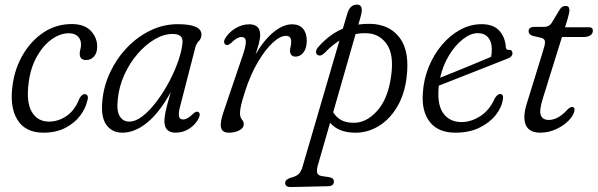

<svg xmlns="http://www.w3.org/2000/svg" viewBox="-20 -554 2534 814"><path d="M272 -413Q235 -413 198.8 -387Q162.5 -361 136 -313.8Q109.5 -266.5 101.5 -203.5Q90.5 -121 114.8 -79.8Q139 -38.5 188 -38.5Q227.5 -38.5 262.5 -62.5Q297.5 -86.5 316.5 -136Q327 -155 339.5 -155Q346.5 -155 350.8 -148Q355 -141 350 -126.5Q343 -94.5 319.8 -63.5Q296.5 -32.5 257.2 -12Q218 8.5 163.5 8.5Q87 8.5 53.2 -47.2Q19.5 -103 34 -197.5Q44 -267 78.8 -325Q113.5 -383 166.2 -417.5Q219 -452 284 -452Q338 -452 365 -423.2Q392 -394.5 392 -356.5Q392 -329.5 378.5 -314.5Q365 -299.5 346 -299.5Q317.5 -299.5 318 -326.5Q318 -335.5 320.8 -345Q323.5 -354.5 323.5 -365.5Q323.5 -387 309.8 -400Q296 -413 272 -413Z M743.5 -102.5Q736 -73.5 739 -60.5Q742 -47.5 756 -47.5Q774.5 -47.5 798 -71Q811.5 -84 820 -79.5Q832.5 -74 821.5 -50.5Q808 -25 782 -8.2Q756 8.5 724.5 8.5Q677 8.5 677 -40.5Q677 -57 682.2 -82Q687.5 -107 704 -163.5Q656.5 -77 604 -34.2Q551.5 8.5 499 8.5Q454.5 8.5 430.8 -24.8Q407 -58 414 -127Q419.5 -188.5 446.5 -246.5Q473.5 -304.5 517.2 -350.8Q561 -397 616.5 -424.2Q672 -451.5 733.5 -451.5Q836 -451.5 834 -406Q833.5 -390.5 823.2 -380.2Q813 -370 808.5 -354.5ZM479.5 -135Q473.5 -85.5 487.2 -62Q501 -38.5 528 -38.5Q555.5 -38.5 585.8 -62.5Q616 -86.5 645.2 -125.5Q674.5 -164.5 698.5 -210.2Q722.5 -256 737.2 -300Q752 -344 754 -377Q755.5 -410 711.5 -410Q674 -410 635.5 -387.2Q597 -364.5 563.5 -325.8Q530 -287 507.5 -237.8Q485 -188.5 479.5 -135Z M939 -363.5Q932.5 -365.5 930.5 -372.8Q928.5 -380 934 -390Q948 -415 976.5 -433Q1005 -451 1036.5 -451Q1083 -451 1083 -406.5Q1083 -390.5 1077.5 -369.8Q1072 -349 1063.5 -323.5Q1099 -384.5 1139.8 -417.8Q1180.5 -451 1218.5 -451Q1249 -451 1264.8 -432.2Q1280.5 -413.5 1280.5 -381.5Q1280.5 -350 1266.8 -332Q1253 -314 1233 -314Q1221 -314 1215.2 -321Q1209.5 -328 1209.5 -338.5Q1209.5 -347.5 1212 -356.2Q1214.5 -365 1214.5 -377.5Q1214.5 -402 1192 -402Q1167.5 -402 1135.8 -372.5Q1104 -343 1072.8 -290Q1041.5 -237 1019 -166.5Q1006 -126.5 1001.8 -106.8Q997.5 -87 997.5 -73.5Q997.5 -57 1005.5 -47.5Q1013.5 -38 1013.5 -27.5Q1013.5 -11.5 994.8 -1.5Q976 8.5 950 8.5Q921.5 8.5 916.8 -14Q912 -36.5 930.5 -88L1009.5 -320.5Q1023 -360 1022.2 -378.5Q1021.5 -397 1003.5 -397Q994.5 -397 984.5 -391.5Q974.5 -386 960.5 -372.5Q946.5 -360.5 939 -363.5Z M1356.5 -330Q1339.5 -312.5 1326 -321.5Q1318.5 -326.5 1320 -336.5Q1321.5 -346.5 1330.5 -356Q1377 -408.5 1433.5 -432.5L1452 -494.5Q1463 -534.5 1493.5 -534.5Q1523 -534.5 1509.5 -485.5L1499.5 -450Q1524 -453.5 1551 -453Q1632.5 -450.5 1675.2 -393Q1718 -335.5 1703.5 -223Q1694 -149.5 1661.2 -96.8Q1628.5 -44 1581 -16.8Q1533.5 10.5 1480 8.5Q1413.5 6.5 1379.5 -33.5L1327 148.5Q1322.5 165 1324.5 177.2Q1326.5 189.5 1344.5 192.5L1375 197Q1395.5 200.5 1395.5 215Q1396 235 1371 235.5L1214 239Q1189 239.5 1189 221.5Q1189 207.5 1211 200Q1235.5 194 1245.8 184.2Q1256 174.5 1262 155L1419 -382Q1387.5 -362.5 1356.5 -330ZM1474 -33.5Q1530 -30.5 1577.5 -82.2Q1625 -134 1638 -230.5Q1651 -320.5 1620.8 -365.2Q1590.5 -410 1538 -413Q1512 -414.5 1487.5 -409.5L1392.5 -78Q1405 -57.5 1424.8 -46Q1444.5 -34.5 1474 -33.5Z M2112 -132Q2107.5 -99.5 2082.2 -67Q2057 -34.5 2013.5 -13Q1970 8.5 1911 8.5Q1838.5 8.5 1803 -36Q1767.5 -80.5 1772.5 -156.5Q1775.5 -215.5 1797 -268.8Q1818.5 -322 1853.2 -363.2Q1888 -404.5 1931.2 -428Q1974.5 -451.5 2021.5 -451.5Q2071.5 -451.5 2096.8 -423.8Q2122 -396 2124.5 -354Q2126 -341.5 2136 -342.5Q2151 -344.5 2152.5 -330Q2154 -313.5 2130.5 -305Q2100 -293 2060 -277.2Q2020 -261.5 1978.2 -245Q1936.5 -228.5 1900 -214.2Q1863.5 -200 1840.5 -191Q1839.5 -183.5 1839 -175.5Q1834.5 -105 1861.5 -70.8Q1888.5 -36.5 1936.5 -36.5Q1977 -36.5 2016.2 -61.5Q2055.5 -86.5 2078.5 -138.5Q2090 -156 2101 -155.5Q2116 -154.5 2112 -132ZM2005.5 -413.5Q1975.5 -413.5 1943 -388.2Q1910.5 -363 1884.2 -320.2Q1858 -277.5 1846 -224.5Q1873 -235 1911 -250.5Q1949 -266 1989.2 -282.5Q2029.5 -299 2062 -313Q2065 -326 2065 -346Q2065 -377 2049.5 -395.2Q2034 -413.5 2005.5 -413.5Z M2277 -393 2238 -402Q2221 -408.5 2221 -421.5Q2221 -440 2246 -440H2288.5Q2306.5 -440 2318 -455.5L2353 -513.5Q2363 -529 2377.5 -529Q2394 -529 2394 -511.5Q2394 -499.5 2386.5 -474L2375.5 -438.5H2477Q2493.5 -438.5 2493.5 -424.5Q2493.5 -411 2482.5 -404Q2471.5 -397 2454 -397H2362.5L2281.5 -137Q2265 -85 2273 -65.2Q2281 -45.5 2306.5 -45.5Q2346 -45.5 2385.5 -89Q2398 -102 2407 -100.5Q2418.5 -99 2415 -82.5Q2410 -61.5 2388.5 -40.5Q2367 -19.5 2335.8 -5.5Q2304.5 8.5 2270.5 8.5Q2223 8.5 2209 -24.5Q2195 -57.5 2214 -117L2282 -337Q2291 -365 2290.5 -376.8Q2290 -388.5 2277 -393Z"/></svg>

Font: Fraunces 72pt SuperSoft Light
Style: Italic
Weight: 300
Italic angle: -16°
Version: Version 1.000;[b76b70a41]